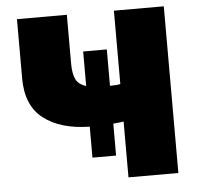

<svg xmlns="http://www.w3.org/2000/svg" viewBox="-51 -757 830 809"><g transform="rotate(-5 364.0 -352.5)"><path d="M671 -705V0H460V-236Q457 -235 416 -231V-96H316V-227Q193 -229 121.5 -284Q50 -339 50 -454V-705H261V-498Q261 -458 272 -433.5Q283 -409 316 -399V-545H416V-391Q448 -391 460 -395V-705Z"/></g></svg>

Font: Nunito Sans Heavy
Style: Regular
Weight: 400
Designer: Vernon Adams
Foundry: Vernon Adams
Version: Version 2.500